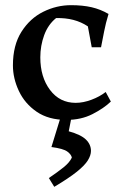

<svg xmlns="http://www.w3.org/2000/svg" viewBox="-20 -455 466 743"><path d="M409 -62Q382 -36 338 -13.5Q294 9 237 9Q168 9 122 -22.5Q76 -54 53 -103Q30 -152 30 -202Q30 -280 63 -332Q96 -384 147.5 -409.5Q199 -435 255 -435Q300 -435 334.5 -427Q369 -419 400 -401Q389 -365 383 -333.5Q377 -302 371 -272H335L320 -353Q269 -387 197 -385Q166 -360 151 -319Q136 -278 136 -233Q136 -157 173.5 -107Q211 -57 273 -57Q302 -57 334 -69Q366 -81 389 -99ZM215 -3H257L246 53Q293 66 312.5 85Q332 104 332 129Q332 146 320 165.5Q308 185 277.5 209.5Q247 234 190 268L169 234Q203 211 226 192.5Q249 174 258 155Q256 143 240.5 131.5Q225 120 179 114Z"/></svg>

Font: Ruwudu Medium
Style: Regular
Weight: 500
Designer: Becca Hirsbrunner Spalinger
Foundry: SIL International
Version: Version 3.000